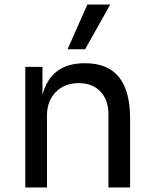

<svg xmlns="http://www.w3.org/2000/svg" viewBox="-20 -830 680 850"><path d="M357 -612H279L367 -810H468ZM188 0H92V-534H168V-410Q205 -550 354 -550H358Q556 -550 556 -305V0H460V-325Q460 -388 424.5 -425Q389 -462 329 -462Q266 -462 227 -422.5Q188 -383 188 -319Z"/></svg>

Font: Sora
Style: Regular
Weight: 400
Designer: Jonathan Barnbrook, Julián Moncada
Foundry: Barnbrook Fonts
Version: Version 2.000